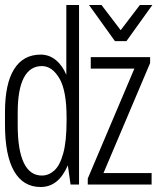

<svg xmlns="http://www.w3.org/2000/svg" viewBox="-20 -740 640 770"><path d="M143 10Q73 10 36.5 -53.5Q0 -117 0 -240V-291Q0 -404 36.5 -462.5Q73 -521 143 -521Q177 -521 203.5 -499.5Q230 -478 246 -440V-720H297V0H263L252 -77Q233 -33 206 -11.5Q179 10 143 10ZM148 -36Q175 -36 197.5 -56Q220 -76 233.5 -124.5Q247 -173 247 -257V-269Q247 -377 218 -426Q189 -475 148 -475Q100 -475 75.5 -428Q51 -381 51 -289V-238Q51 -138 75.5 -87Q100 -36 148 -36ZM332 0V-24L519 -465H344V-511H582V-487L395 -46H588V0ZM441 -575 337 -720H387L464 -619L541 -720H591L487 -575Z"/></svg>

Font: Chivo Mono Thin
Style: Regular
Weight: 250
Designer: Hector Gatti
Foundry: Omnibus-Type
Version: Version 1.008